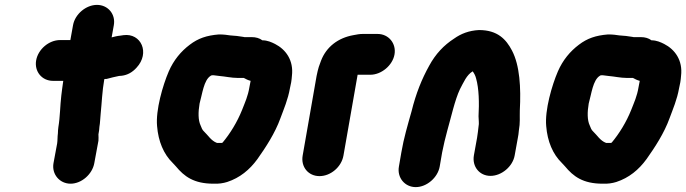

<svg xmlns="http://www.w3.org/2000/svg" viewBox="-20 -687 2809 786"><path d="M279 -584 268 -523H226C180 -523 136 -485 128 -440C120 -395 151 -356 197 -356H239C236 -337 233 -312 231 -296C226 -254 226 -208 219 -167C218 -159 217 -150 217 -141C215 -127 216 -113 214 -100L199 -19C191 26 224 65 269 65C314 65 358 26 366 -19L383 -111C384 -119 383 -128 383 -137C385 -149 387 -159 387 -168C390 -184 390 -202 392 -220C397 -268 398 -312 407 -363C411 -364 414 -364 417 -364C433 -368 450 -373 467 -376L479 -377C502 -380 522 -391 539 -410C595 -470 558 -553 485 -543L472 -541C460 -540 449 -537 437 -534L446 -584C454 -629 422 -667 377 -667C332 -667 287 -629 279 -584Z M1006 -356 1001 -330C995 -293 983 -268 971 -237C951 -187 922 -140 891 -103H890C889 -102 889 -102 888 -102H868C844 -111 832 -133 815 -149C808 -155 805 -164 801 -174C791 -195 791 -228 797 -263C808 -301 814 -360 843 -377C843 -378 844 -378 845 -378C848 -379 850 -379 853 -379H854C860 -378 868 -377 878 -376C902 -374 928 -368 952 -368H978C987 -363 995 -359 1006 -356ZM876 -546C826 -542 791 -530 757 -504C721 -477 691 -441 671 -395C646 -337 617 -236 623 -171C628 -108 650 -56 687 -20L700 -6C734 35 773 65 854 65C875 66 894 63 910 58C962 41 1002 8 1034 -36C1068 -84 1106 -142 1128 -203C1142 -241 1159 -280 1167 -326L1172 -350C1174 -359 1174 -368 1175 -376C1183 -441 1149 -485 1106 -507C1092 -514 1075 -522 1054 -522C1042 -531 1027 -535 1011 -535H981C980 -535 979 -535 976 -536C960 -539 940 -541 923 -542C908 -544 898 -546 876 -546Z M1386 -50 1444 -381H1496C1541 -381 1587 -419 1595 -464C1603 -509 1571 -548 1526 -548H1464C1453 -548 1441 -546 1426 -543C1365 -532 1316 -496 1294 -438L1285 -413C1282 -403 1279 -391 1276 -376L1219 -50C1211 -4 1242 34 1288 34C1334 34 1378 -4 1386 -50Z M1682 79C1727 79 1772 40 1780 -5L1790 -63C1795 -89 1804 -127 1811 -152C1826 -204 1842 -278 1863 -322C1878 -350 1890 -380 1915 -395C1921 -387 1926 -378 1929 -366C1941 -324 1942 -265 1939 -211C1939 -195 1942 -183 1939 -169C1938 -158 1935 -135 1933 -123L1920 -51C1912 -5 1943 33 1988 33C2033 33 2079 -5 2087 -51L2100 -123C2102 -132 2103 -141 2104 -152C2110 -186 2107 -205 2108 -235C2113 -328 2108 -419 2076 -480C2052 -526 2017 -564 1941 -564C1900 -562 1867 -549 1839 -529C1797 -502 1763 -466 1737 -418C1707 -364 1683 -305 1665 -232C1649 -175 1633 -122 1623 -63L1613 -5C1605 40 1637 79 1682 79Z M2599 -356 2594 -330C2588 -293 2576 -268 2564 -237C2544 -187 2515 -140 2484 -103H2483C2482 -102 2482 -102 2481 -102H2461C2437 -111 2425 -133 2408 -149C2401 -155 2398 -164 2394 -174C2384 -195 2384 -228 2390 -263C2401 -301 2407 -360 2436 -377C2436 -378 2437 -378 2438 -378C2441 -379 2443 -379 2446 -379H2447C2453 -378 2461 -377 2471 -376C2495 -374 2521 -368 2545 -368H2571C2580 -363 2588 -359 2599 -356ZM2469 -546C2419 -542 2384 -530 2350 -504C2314 -477 2284 -441 2264 -395C2239 -337 2210 -236 2216 -171C2221 -108 2243 -56 2280 -20L2293 -6C2327 35 2366 65 2447 65C2468 66 2487 63 2503 58C2555 41 2595 8 2627 -36C2661 -84 2699 -142 2721 -203C2735 -241 2752 -280 2760 -326L2765 -350C2767 -359 2767 -368 2768 -376C2776 -441 2742 -485 2699 -507C2685 -514 2668 -522 2647 -522C2635 -531 2620 -535 2604 -535H2574C2573 -535 2572 -535 2569 -536C2553 -539 2533 -541 2516 -542C2501 -544 2491 -546 2469 -546Z"/></svg>

Font: Blanket
Style: BlkObl
Weight: 900
Foundry: Cannot Into Space Fonts
Version: Version 0.9